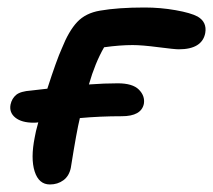

<svg xmlns="http://www.w3.org/2000/svg" viewBox="-20 -513 563 507"><path d="M111.8 -25.9Q82.5 -25.9 71.5 -60.3Q60.5 -94.7 71.8 -150.9Q73.7 -163.6 81.1 -189.9Q76.2 -189 68.8 -189Q37.1 -189 20.5 -202.4Q3.9 -215.8 7.8 -236.8Q11.2 -252.9 22.7 -262.5Q34.2 -272 62 -273.9Q69.3 -274.9 83.7 -276.4Q98.1 -277.8 105 -278.8Q129.4 -354.5 143.1 -384.8Q161.6 -431.2 183.8 -454.8Q206.1 -478.5 244.1 -484.9Q291.5 -493.2 361.8 -493.2Q403.8 -493.2 443.8 -486.1Q483.9 -479 502 -469.2Q526.9 -454.6 522 -425.8Q513.7 -382.8 452.1 -382.8Q440.9 -382.8 397.9 -388.4Q355 -394 330.1 -394Q296.9 -394 254.9 -388.2Q231 -346.7 214.8 -290Q256.3 -293 291 -293Q330.1 -293 346.7 -276.4Q363.3 -259.8 359.9 -238.8Q353 -206.1 301.8 -206.1Q244.6 -206.1 190.9 -201.2Q182.6 -168 167 -69.8Q162.6 -48.3 147.5 -37.1Q132.3 -25.9 111.8 -25.9Z"/></svg>

Font: Shantell Sans Irregular
Style: Italic
Weight: 500
Italic angle: -11.31°
Designer: Stephen Nixon, Anya Danilova, Shantell Martin
Foundry: Arrow Type
Version: Version 1.006;[9816181b4]